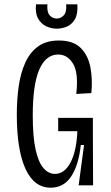

<svg xmlns="http://www.w3.org/2000/svg" viewBox="-20 -860 513 891"><path d="M215 11Q138 11 98 -77Q58 -165 58 -329Q58 -396 66.5 -457.5Q75 -519 96.5 -567.5Q118 -616 156 -644Q194 -672 253 -672Q320 -672 354.5 -637.5Q389 -603 399.5 -547.5Q410 -492 404 -428L334 -424Q345 -522 319 -564.5Q293 -607 250 -607Q193 -607 162.5 -537.5Q132 -468 132 -324Q132 -224 145.5 -164.5Q159 -105 182.5 -79Q206 -53 235 -53Q279 -53 307 -105.5Q335 -158 339 -251H250V-313H411V-232L412 0H345L370 -187H355Q345 -94 310.5 -41.5Q276 11 215 11ZM147 -840H200Q197 -805 210 -789.5Q223 -774 243 -774Q262 -774 276 -789Q290 -804 287 -840H339Q342 -795 327.5 -770.5Q313 -746 290 -736.5Q267 -727 244 -727Q218 -727 194.5 -738Q171 -749 157 -773.5Q143 -798 147 -840Z"/></svg>

Font: Bricolage Grotesque 12pt Condensed Light
Style: Regular
Weight: 300
Width: 3
Designer: Mathieu Triay
Foundry: Atelier Triay
Version: Version 1.001; ttfautohint (v1.8.4.7-5d5b);gftools[0.9.33.de